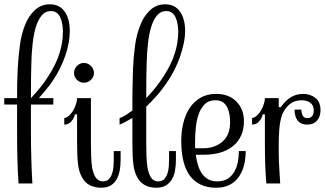

<svg xmlns="http://www.w3.org/2000/svg" viewBox="-20 -860 1522 900"><path d="M125 -244.1Q125 -204.1 125.5 -171.6Q126 -139.2 127 -110.6Q127.9 -82 128.9 -54.9Q129.9 -27.8 131.8 0H66.9Q63 -59.1 61.5 -117.9Q60.1 -176.8 60.1 -240.2V-370.1H0V-399.9H60.1Q60.1 -434.1 60.5 -465.6Q61 -497.1 63 -538.1Q65.9 -590.8 73 -646.5Q80.1 -702.1 99.1 -747.1Q113.8 -784.2 142.8 -812Q171.9 -839.8 213.9 -839.8Q258.8 -839.8 283 -805.9Q307.1 -772 307.1 -714.8Q307.1 -659.2 285.6 -597.7Q264.2 -536.1 227.1 -481Q210 -456.1 193.4 -436.5Q176.8 -417 162.1 -399.9H230V-370.1H125ZM208 -504.9Q243.2 -560.1 259 -610.6Q274.9 -661.1 274.9 -710.9Q274.9 -752.9 261.5 -780.5Q248 -808.1 219.2 -808.1Q191.9 -808.1 174.6 -786.6Q157.2 -765.1 147.2 -730.5Q137.2 -695.8 132.6 -652.3Q127.9 -608.9 127 -564Q126 -544.9 125.5 -499.5Q125 -454.1 125 -399.9Q147 -422.9 168.5 -449.5Q189.9 -476.1 208 -504.9Z M373 -564.9Q392.1 -564.9 406.2 -551Q420.4 -537.1 420.4 -518.1Q420.4 -499 406.2 -485.6Q392.1 -472.2 373 -472.2Q354.5 -472.2 340.8 -485.6Q327.1 -499 327.1 -518.1Q327.1 -537.1 340.8 -551Q354.5 -564.9 373 -564.9ZM341.3 -324.2H331.1Q328.1 -307.1 314.7 -291.5Q301.3 -275.9 281.2 -275.9V-306.2Q296.4 -310.1 307.4 -321.5Q318.4 -333 325.7 -346.9Q333 -360.8 337.2 -375Q341.3 -389.2 341.3 -399.9H406.2V-192.9Q406.2 -159.2 407.2 -128.7Q408.2 -98.1 412.1 -73.2Q417.5 -43 429.9 -26.4Q442.4 -9.8 462.4 -9.8Q479.5 -9.8 489.3 -19.3Q499 -28.8 504.6 -43.9Q510.3 -59.1 511.7 -76.7Q513.2 -94.2 513.2 -108.9V-151.9H545.4V-110.8Q545.4 -83 540.8 -59.1Q536.1 -35.2 525.6 -17.6Q515.1 0 497.8 10Q480.5 20 453.1 20Q425.3 20 401.9 8.5Q378.4 -2.9 364.3 -28.8Q350.1 -54.2 345.7 -90.6Q341.3 -127 341.3 -192.9Z M600.6 -192.9V-307.1Q586.4 -298.8 569.1 -289.3Q551.8 -279.8 540.5 -275.9V-306.2Q554.7 -311 572.5 -322.5Q590.3 -334 600.6 -341.8Q600.6 -374 600.6 -397.9Q600.6 -421.9 601.1 -443.4Q601.6 -464.8 602.1 -486.8Q602.5 -508.8 603.5 -538.1Q605.5 -590.8 613 -646.5Q620.6 -702.1 639.6 -747.1Q654.3 -784.2 683.3 -812Q712.4 -839.8 754.4 -839.8Q799.3 -839.8 823.5 -805.9Q847.7 -772 847.7 -714.8Q847.7 -687 841.1 -656Q834.5 -625 824 -594.5Q813.5 -564 798.6 -534.4Q783.7 -504.9 767.6 -481Q738.8 -438 712.6 -408.9Q686.5 -379.9 665.5 -359.9V-192.9Q665.5 -159.2 666.5 -129.2Q667.5 -99.1 671.4 -74.2Q676.8 -44.9 688.2 -27.3Q699.7 -9.8 721.7 -9.8Q738.8 -9.8 748.5 -19.3Q758.3 -28.8 763.9 -43.9Q769.5 -59.1 771 -76.7Q772.5 -94.2 772.5 -108.9V-151.9H804.7V-109.9Q804.7 -82 800 -58.1Q795.4 -34.2 784.4 -17.1Q773.4 0 756.1 10Q738.8 20 712.4 20Q683.6 20 660.6 8.5Q637.7 -2.9 623.5 -28.8Q609.4 -54.2 605 -90.6Q600.6 -127 600.6 -192.9ZM748.5 -504.9Q783.7 -560.1 799.6 -610.6Q815.4 -661.1 815.4 -710.9Q815.4 -752.9 802 -780.5Q788.6 -808.1 759.8 -808.1Q732.4 -808.1 715.1 -786.6Q697.8 -765.1 687.7 -730.5Q677.7 -695.8 673.1 -652.3Q668.5 -608.9 667.5 -564Q666.5 -544.9 666 -499.5Q665.5 -454.1 665.5 -399.9Q687.5 -422.9 709 -449.5Q730.5 -476.1 748.5 -504.9Z M829.6 -200.2Q829.6 -246.1 840.1 -286.6Q850.6 -327.1 871.1 -356.7Q891.6 -386.2 922.1 -403.1Q952.6 -419.9 992.7 -419.9Q1052.7 -419.9 1088.1 -384Q1123.5 -348.1 1123.5 -292Q1123.5 -253.9 1110.1 -224.4Q1096.7 -194.8 1071.8 -174.8Q1046.9 -154.8 1012.7 -144.8Q978.5 -134.8 937.5 -134.8H897.5Q900.9 -112.8 906.7 -90.8Q912.6 -68.8 923.6 -51Q934.6 -33.2 952.6 -21.5Q970.7 -9.8 997.6 -9.8Q1028.8 -9.8 1048.3 -22.9Q1067.9 -36.1 1079.3 -56.6Q1090.8 -77.1 1095.2 -102.5Q1099.6 -127.9 1099.6 -151.9H1131.8Q1131.8 -118.2 1124.3 -87.2Q1116.7 -56.2 1100.1 -32Q1083.5 -7.8 1057.1 6.1Q1030.8 20 992.7 20Q913.6 20 871.6 -34.4Q829.6 -88.9 829.6 -200.2ZM894.5 -165H931.6Q986.8 -165 1022.7 -196Q1058.6 -227.1 1058.6 -287.1Q1058.6 -305.2 1055.7 -323.5Q1052.7 -341.8 1045.2 -356.9Q1037.6 -372.1 1024.2 -381.1Q1010.7 -390.1 988.8 -390.1Q958.5 -390.1 940.2 -372.1Q921.9 -354 911.9 -326.4Q901.9 -298.8 898.2 -264.9Q894.5 -231 894.5 -200.2Z M1286.6 -357.9H1296.4Q1316.4 -387.2 1342.5 -403.6Q1368.7 -419.9 1400.4 -419.9Q1433.6 -419.9 1458 -401.4Q1482.4 -382.8 1482.4 -342.8Q1482.4 -314 1466.1 -294.9Q1449.7 -275.9 1420.4 -275.9Q1390.6 -275.9 1375.7 -294.4Q1360.8 -313 1360.8 -346.2H1392.6Q1392.6 -331.1 1398.7 -318.6Q1404.8 -306.2 1421.4 -306.2Q1433.6 -306.2 1442.1 -314.7Q1450.7 -323.2 1450.7 -341.8Q1450.7 -366.2 1434.6 -378.2Q1418.5 -390.1 1393.6 -390.1Q1360.8 -390.1 1338.6 -372.1Q1316.4 -354 1303.7 -325.2Q1297.9 -311 1294.2 -291.5Q1290.5 -272 1289.1 -252.9Q1287.6 -233.9 1287.1 -218Q1286.6 -202.1 1286.6 -192.9Q1286.6 -164.1 1286.6 -142.6Q1286.6 -121.1 1287.6 -100.1Q1288.6 -79.1 1290 -55.7Q1291.5 -32.2 1293.5 0H1228.5Q1224.6 -46.9 1223.1 -93Q1221.7 -139.2 1221.7 -191.9V-324.2H1211.4Q1208.5 -307.1 1195.1 -291.5Q1181.6 -275.9 1161.6 -275.9V-306.2Q1176.8 -310.1 1187.7 -321.5Q1198.7 -333 1206.1 -346.9Q1213.4 -360.8 1217.5 -375Q1221.7 -389.2 1221.7 -399.9H1286.6Z"/></svg>

Font: Sevillana
Style: Regular
Weight: 400
Designer: Olga Umpeleva
Foundry: Brownfox
Version: Version 1.001